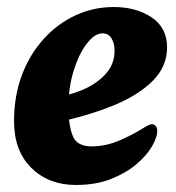

<svg xmlns="http://www.w3.org/2000/svg" viewBox="-20 -511 502 547"><path d="M196 16Q119 16 69.5 -32.5Q20 -81 20 -166Q20 -237 42 -296Q64 -355 103.5 -399Q143 -443 194.5 -467Q246 -491 304 -491Q368 -491 412 -461.5Q456 -432 456 -376Q456 -322 415.5 -281Q375 -240 303 -210.5Q231 -181 136 -161L123 -231Q171 -237 211.5 -253.5Q252 -270 278 -297Q304 -324 306 -359Q308 -383 299 -399.5Q290 -416 272 -416Q250 -416 227.5 -387Q205 -358 190 -310Q175 -262 175 -206Q175 -155 187 -124.5Q199 -94 240 -94Q281 -94 319.5 -110.5Q358 -127 383 -143Q391 -148 399 -152.5Q407 -157 413 -157Q420 -157 424 -151.5Q428 -146 428 -138Q428 -120 413 -94Q398 -68 368.5 -43Q339 -18 296 -1Q253 16 196 16Z"/></svg>

Font: Alkatra
Style: Bold
Weight: 700
Designer: Suman Bhandary
Version: Version 1.100;gftools[0.9.22]